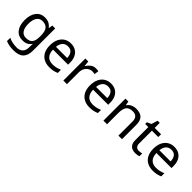

<svg xmlns="http://www.w3.org/2000/svg" viewBox="196 -1863 3308 3308"><g transform="rotate(45 1849.5 -209.5)"><path d="M275 -546Q328 -546 370.5 -526Q413 -506 443 -465H448L460 -536H530V9Q530 124 471.5 182Q413 240 290 240Q172 240 97 206V125Q176 167 295 167Q364 167 403.5 126.5Q443 86 443 16V-5Q443 -17 444 -39.5Q445 -62 446 -71H442Q388 10 276 10Q172 10 113.5 -63Q55 -136 55 -267Q55 -395 113.5 -470.5Q172 -546 275 -546ZM287 -472Q220 -472 183 -418.5Q146 -365 146 -266Q146 -167 182.5 -114.5Q219 -62 289 -62Q370 -62 407 -105.5Q444 -149 444 -246V-267Q444 -377 406 -424.5Q368 -472 287 -472Z M907 -546Q976 -546 1025.5 -516Q1075 -486 1101.5 -431.5Q1128 -377 1128 -304V-251H761Q763 -160 807.5 -112.5Q852 -65 932 -65Q983 -65 1022.5 -74.5Q1062 -84 1104 -102V-25Q1063 -7 1023 1.5Q983 10 928 10Q852 10 793.5 -21Q735 -52 702.5 -113.5Q670 -175 670 -264Q670 -352 699.5 -415Q729 -478 782.5 -512Q836 -546 907 -546ZM906 -474Q843 -474 806.5 -433.5Q770 -393 763 -321H1036Q1035 -389 1004 -431.5Q973 -474 906 -474Z M1514 -546Q1529 -546 1546.5 -544.5Q1564 -543 1577 -540L1566 -459Q1553 -462 1537.5 -464Q1522 -466 1508 -466Q1467 -466 1431 -443.5Q1395 -421 1373.5 -380.5Q1352 -340 1352 -286V0H1264V-536H1336L1346 -438H1350Q1376 -482 1417 -514Q1458 -546 1514 -546Z M1884 -546Q1953 -546 2002.5 -516Q2052 -486 2078.5 -431.5Q2105 -377 2105 -304V-251H1738Q1740 -160 1784.5 -112.5Q1829 -65 1909 -65Q1960 -65 1999.5 -74.5Q2039 -84 2081 -102V-25Q2040 -7 2000 1.5Q1960 10 1905 10Q1829 10 1770.5 -21Q1712 -52 1679.5 -113.5Q1647 -175 1647 -264Q1647 -352 1676.5 -415Q1706 -478 1759.5 -512Q1813 -546 1884 -546ZM1883 -474Q1820 -474 1783.5 -433.5Q1747 -393 1740 -321H2013Q2012 -389 1981 -431.5Q1950 -474 1883 -474Z M2499 -546Q2595 -546 2644 -499.5Q2693 -453 2693 -349V0H2606V-343Q2606 -472 2486 -472Q2397 -472 2363 -422Q2329 -372 2329 -278V0H2241V-536H2312L2325 -463H2330Q2356 -505 2402 -525.5Q2448 -546 2499 -546Z M3038 -62Q3058 -62 3079 -65.5Q3100 -69 3113 -73V-6Q3099 1 3073 5.5Q3047 10 3023 10Q2981 10 2945.5 -4.5Q2910 -19 2888 -55Q2866 -91 2866 -156V-468H2790V-510L2867 -545L2902 -659H2954V-536H3109V-468H2954V-158Q2954 -109 2977.5 -85.5Q3001 -62 3038 -62Z M3427 -546Q3496 -546 3545.5 -516Q3595 -486 3621.5 -431.5Q3648 -377 3648 -304V-251H3281Q3283 -160 3327.5 -112.5Q3372 -65 3452 -65Q3503 -65 3542.5 -74.5Q3582 -84 3624 -102V-25Q3583 -7 3543 1.5Q3503 10 3448 10Q3372 10 3313.5 -21Q3255 -52 3222.5 -113.5Q3190 -175 3190 -264Q3190 -352 3219.5 -415Q3249 -478 3302.5 -512Q3356 -546 3427 -546ZM3426 -474Q3363 -474 3326.5 -433.5Q3290 -393 3283 -321H3556Q3555 -389 3524 -431.5Q3493 -474 3426 -474Z"/></g></svg>

Font: Noto Sans Old North Arabian
Style: Regular
Weight: 400
Designer: Monotype Design Team
Foundry: Monotype Imaging Inc.
Version: Version 2.001; ttfautohint (v1.8.4.7-5d5b)